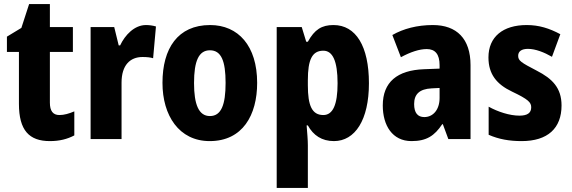

<svg xmlns="http://www.w3.org/2000/svg" viewBox="-20 -683 2809 943"><path d="M272 -118C240 -118 225 -138 225 -179V-428H338V-550H225V-663H123L85 -546L14 -503V-428H73V-173C73 -43 123 10 225 10C273 10 311 0 345 -18V-136C319 -125 295 -118 272 -118Z M697 -560C640 -560 594 -511 570 -460H563L541 -550H425V0H577V-277C577 -363 619 -403 680 -403C703 -403 719 -401 732 -397L746 -553C729 -558 712 -560 697 -560Z M1243 -276C1243 -458 1150 -560 1012 -560C853 -560 778 -445 778 -276C778 -116 859 10 1010 10C1172 10 1243 -118 1243 -276ZM933 -275C933 -383 956 -436 1011 -436C1067 -436 1088 -383 1088 -276C1088 -169 1067 -113 1011 -113C956 -113 933 -170 933 -275Z M1618 -560C1560 -560 1525 -538 1492 -478H1484L1462 -550H1339V240H1492V30C1492 4 1489 -28 1486 -67H1492C1519 -18 1561 10 1620 10C1724 10 1792 -94 1792 -274C1792 -456 1728 -560 1618 -560ZM1568 -434C1614 -434 1638 -383 1638 -274C1638 -169 1615 -118 1568 -118C1512 -118 1492 -165 1492 -264V-289C1492 -390 1513 -434 1568 -434Z M2106 -560C2029 -560 1961 -542 1907 -511L1949 -402C1997 -428 2040 -442 2076 -442C2117 -442 2139 -417 2139 -363V-346L2062 -343C1931 -338 1860 -280 1860 -165C1860 -67 1907 10 2001 10C2075 10 2114 -16 2152 -73H2155L2182 0H2291V-363C2291 -493 2223 -560 2106 -560ZM2100 -249 2139 -251V-202C2139 -144 2107 -108 2064 -108C2032 -108 2014 -128 2014 -172C2014 -220 2040 -246 2100 -249Z M2738 -165C2738 -252 2692 -297 2616 -336C2539 -376 2525 -385 2525 -409C2525 -431 2542 -443 2573 -443C2610 -443 2653 -426 2691 -404L2732 -515C2678 -544 2627 -560 2567 -560C2450 -560 2379 -502 2379 -401C2379 -319 2419 -269 2495 -233C2575 -195 2589 -180 2589 -156C2589 -128 2570 -115 2531 -115C2483 -115 2425 -134 2380 -159V-21C2430 1 2482 10 2542 10C2670 10 2738 -53 2738 -165Z"/></svg>

Font: Noto Sans Khmer UI Condensed ExtraBold
Style: Regular
Weight: 800
Width: 3
Designer: Danh Hong and the Monotype Design Team
Foundry: Monotype Imaging Inc.
Version: Version 2.002